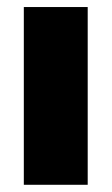

<svg xmlns="http://www.w3.org/2000/svg" viewBox="-20 -512 309 532"><path d="M46 0V-492.5H223V0Z"/></svg>

Font: Anek Latin ExtraBold
Style: Regular
Weight: 800
Designer: Yesha Goshar
Foundry: Ek Type
Version: Version 1.003